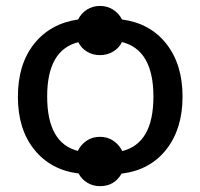

<svg xmlns="http://www.w3.org/2000/svg" viewBox="-20 -578 672 644"><path d="M242.7 -436.5Q138.2 -410.6 138.2 -254.4Q138.2 -98.1 241.2 -71.8Q251 -92.8 270.5 -106Q290 -119.1 315.4 -119.1Q340.8 -119.1 360.4 -105.7Q379.9 -92.3 390.1 -71.3Q494.6 -97.2 494.6 -253.9Q494.6 -410.6 389.2 -437Q379.4 -417 359.6 -405Q339.8 -393.1 315.4 -393.1Q291 -393.1 271.7 -404.8Q252.4 -416.5 242.7 -436.5ZM242.2 -512.7Q252 -533.2 271.5 -545.7Q291 -558.1 315.4 -558.1Q339.8 -558.1 359.4 -545.7Q378.9 -533.2 389.2 -512.7Q483.9 -500 538.1 -430.9Q592.3 -361.8 592.3 -253.9Q592.3 -146 537.8 -76.7Q483.4 -7.3 387.7 4.4Q363.8 46.4 315.4 46.4Q291.5 46.4 272.5 34.7Q253.4 22.9 243.7 3.9Q149.9 -7.8 95 -76.2Q40 -144.5 40 -253.4Q40 -362.3 94.2 -430.7Q148.4 -499 242.2 -512.7Z"/></svg>

Font: Lato-Medium
Style: Regular
Weight: 500
Designer: Lukasz Dziedzic
Foundry: tyPoland Lukasz Dziedzic
Version: Version 2.006; 2014-01-15